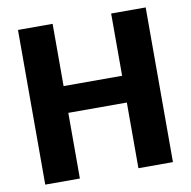

<svg xmlns="http://www.w3.org/2000/svg" viewBox="-80 -790 864 869"><g transform="rotate(-10 352.5 -355.5)"><path d="M217.8 -710.9V-424.8H486.8V-710.9H645.5V0H486.8V-301.8H217.8V0H58.6V-710.9Z"/></g></svg>

Font: Vazirmatn RD ExtraBold
Style: Regular
Weight: 800
Designer: Saber Rastikerdar
Foundry: Saber Rastikerdar
Version: Version 32.102